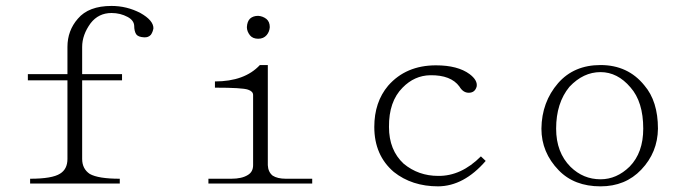

<svg xmlns="http://www.w3.org/2000/svg" viewBox="-20 -708 2384 663"><path d="M84 -90.8Q160.2 -90.8 187.5 -108.4Q212.9 -124 212.9 -159.2V-430.7H76.2V-452.1H212.9V-545.9Q212.9 -602.5 249 -643.6Q286.1 -687.5 365.2 -687.5Q418 -687.5 464.8 -663.1Q509.8 -637.7 509.8 -610.4Q507.8 -597.7 501 -587.9Q492.2 -578.1 477.5 -579.1Q457 -580.1 450.2 -589.8Q443.4 -600.6 443.4 -619.1Q442.4 -637.7 420.9 -649.4Q395.5 -663.1 365.2 -663.1Q320.3 -663.1 293 -627.9Q263.7 -587.9 263.7 -545.9V-452.1H401.4V-430.7H263.7V-159.2Q263.7 -125 290 -107.4Q319.3 -90.8 393.6 -90.8V-74.2H84Z M899.9 -642.6Q911.6 -632.8 911.6 -614.3Q910.6 -598.6 900.9 -586.9Q890.1 -574.2 871.6 -574.2Q853 -574.2 843.3 -585.9Q832.5 -599.6 832.5 -614.3Q833.5 -633.8 843.3 -643.6Q854 -653.3 871.6 -653.3Q887.2 -652.3 899.9 -642.6ZM921.4 -101.6Q938 -90.8 967.3 -90.8H1058.1V-74.2H699.7V-90.8H778.8Q814.9 -90.8 835.4 -103.5Q854 -114.3 854 -137.7V-379.9Q854 -392.6 836.4 -398.4Q816.9 -405.3 722.2 -405.3V-426.8Q824.7 -426.8 877.4 -483.4H904.8V-137.7Q905.8 -114.3 921.4 -101.6Z M1601.6 -452.1Q1629.9 -430.7 1626 -409.2Q1620.1 -387.7 1598.6 -387.7Q1579.1 -387.7 1566.4 -409.2Q1537.1 -449.2 1465.8 -448.2Q1411.1 -447.3 1370.1 -405.3Q1322.3 -357.4 1323.2 -269.5Q1323.2 -189.5 1374 -142.6Q1424.8 -100.6 1493.2 -100.6Q1572.3 -99.6 1640.6 -168L1657.2 -152.3Q1582 -65.4 1493.2 -64.5Q1402.3 -64.5 1339.8 -114.3Q1272.5 -171.9 1272.5 -269.5Q1272.5 -355.5 1320.3 -412.1Q1381.8 -482.4 1485.4 -482.4Q1560.5 -482.4 1601.6 -452.1Z M2053.7 -483.4Q2148.4 -483.4 2205.1 -413.1Q2252 -358.4 2252 -263.7Q2251 -181.6 2194.3 -122.1Q2139.6 -64.5 2053.7 -64.5Q1962.9 -64.5 1909.2 -120.1Q1849.6 -181.6 1849.6 -263.7Q1850.6 -355.5 1907.2 -420.9Q1961.9 -483.4 2053.7 -483.4ZM1900.4 -263.7Q1900.4 -181.6 1950.2 -131.8Q1994.1 -88.9 2053.7 -88.9Q2109.4 -88.9 2154.3 -132.8Q2201.2 -180.7 2201.2 -263.7Q2201.2 -356.4 2157.2 -406.2Q2112.3 -459 2053.7 -459Q1994.1 -459 1946.3 -408.2Q1900.4 -352.5 1900.4 -263.7Z"/></svg>

Font: BabelStone Tangut Wenhai
Style: Regular
Weight: 400
Designer: Andrew West
Foundry: BabelStone
Version: Version 1.002 May 21, 2016